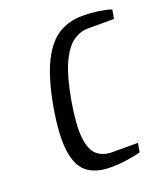

<svg xmlns="http://www.w3.org/2000/svg" viewBox="-133 -805 796 909"><g transform="rotate(-20 265.5 -350.0)"><path d="M268 10Q198 10 154.5 -21.5Q111 -53 99 -131.5Q87 -210 111 -350Q136 -490 175.5 -568.5Q215 -647 267.5 -678.5Q320 -710 385 -710Q430 -710 470 -704Q510 -698 531 -690L523 -645H393Q353 -645 317 -620Q281 -595 251.5 -531.5Q222 -468 201 -350Q181 -233 188 -169Q195 -105 224.5 -80Q254 -55 299 -55H429L421 -10Q398 -3 355.5 3.5Q313 10 268 10Z"/></g></svg>

Font: Cuprum
Style: Italic
Weight: 400
Italic angle: -10°
Designer: Jovanny Lemonad
Foundry: Jovanny Lemonad
Version: Version 3.000